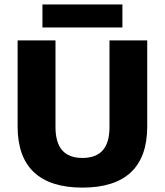

<svg xmlns="http://www.w3.org/2000/svg" viewBox="-20 -844 750 874"><path d="M650.2 -660V-268.8Q650.2 -129.2 575.7 -59.6Q501.2 10 355.2 10Q209.6 10 134.9 -59.6Q60.2 -129.2 60.2 -268.8V-660H232.6V-266Q232.6 -194.8 263.2 -159.9Q293.8 -125 355.2 -125Q417.2 -125 447.8 -159.9Q478.4 -194.8 478.4 -266V-660ZM537.2 -823.8V-719H173.2V-823.8Z"/></svg>

Font: Work Sans
Style: Regular
Weight: 400
Designer: Wei Huang
Foundry: Wei Huang
Version: Version 2.006; ttfautohint (v1.8.1.43-b0c9)